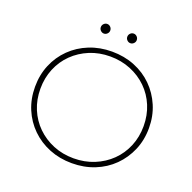

<svg xmlns="http://www.w3.org/2000/svg" viewBox="-146 -995 1146 1145"><g transform="rotate(20 427.5 -422.5)"><path d="M427 4Q350 4 284 -22.5Q218 -49 169 -97Q120 -145 93 -209.5Q66 -274 66 -350Q66 -426 93 -490.5Q120 -555 169 -603Q218 -651 284 -677.5Q350 -704 427 -704Q505 -704 571 -677.5Q637 -651 685.5 -603Q734 -555 761.5 -490.5Q789 -426 789 -350Q789 -274 761.5 -209.5Q734 -145 685.5 -97Q637 -49 571 -22.5Q505 4 427 4ZM427 -27Q497 -27 557 -51.5Q617 -76 661.5 -119.5Q706 -163 730.5 -222Q755 -281 755 -350Q755 -419 730.5 -478Q706 -537 661.5 -580.5Q617 -624 557 -648.5Q497 -673 427 -673Q357 -673 297.5 -648.5Q238 -624 193.5 -580.5Q149 -537 124.5 -478Q100 -419 100 -350Q100 -281 124.5 -222Q149 -163 193.5 -119.5Q238 -76 297.5 -51.5Q357 -27 427 -27ZM511 -788Q499 -788 490 -797Q481 -806 481 -818Q481 -831 490 -840Q499 -849 511 -849Q523 -849 532 -840Q541 -831 541 -818Q541 -806 532 -797Q523 -788 511 -788ZM343 -788Q331 -788 322 -797Q313 -806 313 -818Q313 -831 322 -840Q331 -849 343 -849Q355 -849 364 -840Q373 -831 373 -818Q373 -806 364 -797Q355 -788 343 -788Z"/></g></svg>

Font: Montserrat ExtraLight
Style: Regular
Weight: 200
Designer: Julieta Ulanovsky
Foundry: Julieta Ulanovsky
Version: Version 9.000; ttfautohint (v1.8.4.7-5d5b)